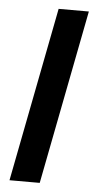

<svg xmlns="http://www.w3.org/2000/svg" viewBox="-50 -701 377 734"><g transform="rotate(5 138.0 -334.5)"><path d="M145 -669H261L131 0H15Z"/></g></svg>

Font: Amaranth
Style: Italic
Weight: 400
Designer: Gesine Todt
Foundry: Gesine Todt
Version: Version 1.001